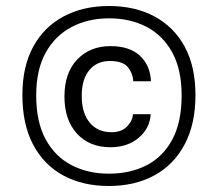

<svg xmlns="http://www.w3.org/2000/svg" viewBox="-20 -752 725 639"><path d="M342 -133Q255.5 -133 190.8 -168Q126 -203 90.2 -270.8Q54.5 -338.5 54.5 -435.5Q54.5 -530.5 90.5 -596.5Q126.5 -662.5 191.5 -697.2Q256.5 -732 342.5 -732Q429.5 -732 494.2 -697.2Q559 -662.5 594.8 -596.5Q630.5 -530.5 630.5 -435.5Q630.5 -338.5 594.2 -270.8Q558 -203 493.2 -168Q428.5 -133 342 -133ZM342 -174Q413.5 -174 468 -202Q522.5 -230 553.5 -287.8Q584.5 -345.5 584.5 -434.5Q584.5 -520 553.5 -577Q522.5 -634 468 -662.5Q413.5 -691 342.5 -691Q274 -691 219 -662.5Q164 -634 132.2 -577Q100.5 -520 100.5 -434.5Q100.5 -345.5 132.2 -287.8Q164 -230 218.8 -202Q273.5 -174 342 -174ZM347 -262Q277.5 -262 236 -307.5Q194.5 -353 194.5 -430.5Q194.5 -510 237.2 -554.2Q280 -598.5 347 -598.5Q411.5 -598.5 445.8 -566.5Q480 -534.5 482.5 -481.5H423.5Q422 -508.5 405.2 -528.8Q388.5 -549 345.5 -549Q302.5 -549 277.2 -518.5Q252 -488 252 -433Q252 -376.5 278 -344.5Q304 -312.5 350 -312Q384 -311.5 402.8 -331Q421.5 -350.5 422.5 -372H481.5Q479 -325.5 442 -293.8Q405 -262 347 -262Z"/></svg>

Font: Spline Sans Light
Style: Regular
Weight: 300
Designer: Eben Sorkin, Mirko Velimirovic
Foundry: Sorkin Type
Version: Version 1.000; ttfautohint (v1.8.3)